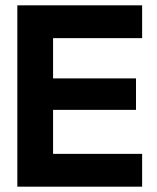

<svg xmlns="http://www.w3.org/2000/svg" viewBox="-20 -700 588 720"><path d="M45 0V-680H513V-557H179V-406H490V-288H179V-123H513V0Z"/></svg>

Font: TASA Orbiter Display
Style: Bold
Weight: 700
Designer: Weizhong Zhang
Version: Version 1.000;Glyphs 3.1.2 (3151)